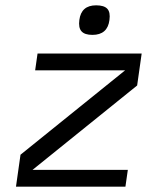

<svg xmlns="http://www.w3.org/2000/svg" viewBox="-20 -701 552 721"><path d="M102 -63H460L451 0H40L57 -120L450 -437H112L121 -500H512L495 -380ZM341 -681Q371 -681 383 -668Q395 -655 391 -626Q384 -570 327 -570Q298 -570 286 -583.5Q274 -597 278 -626Q285 -681 341 -681Z"/></svg>

Font: Fivo Sans Modern
Style: Italic
Weight: 400
Designer: Alexander Slobzheninov
Foundry: Alexander Slobzheninov
Version: 1.0